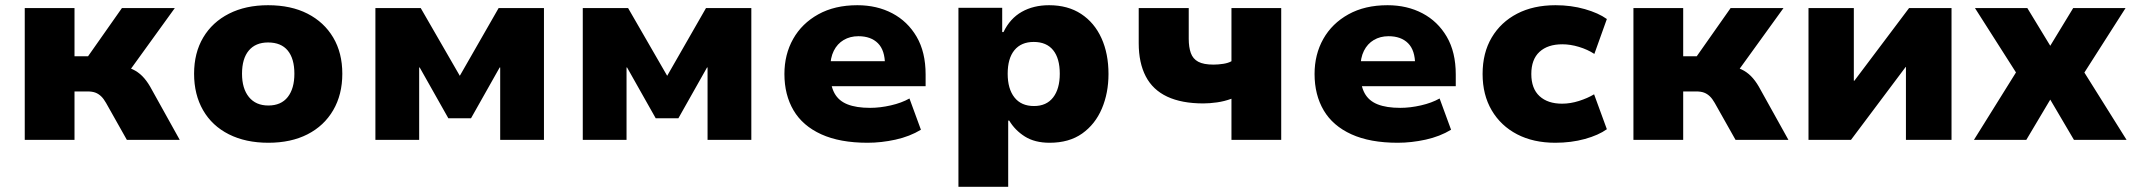

<svg xmlns="http://www.w3.org/2000/svg" viewBox="-20 -537 8194 737"><path d="M75 0V-506H266V-321H318L448 -506H651L461 -243L444 -282Q470 -280 490 -270.5Q510 -261 526 -245Q542 -229 556 -205L670 0H467L387 -142Q378 -158 368 -167.5Q358 -177 346 -181.5Q334 -186 316 -186H266V0Z M1010 11Q923 11 858.5 -21.5Q794 -54 759.5 -114Q725 -174 725 -254Q725 -334 760 -393Q795 -452 859 -484.5Q923 -517 1009 -517Q1097 -517 1160.5 -484.5Q1224 -452 1259 -393Q1294 -334 1294 -254Q1294 -174 1259 -114Q1224 -54 1160.5 -21.5Q1097 11 1010 11ZM1010 -132Q1059 -132 1084.5 -164.5Q1110 -197 1110 -254Q1110 -312 1084.5 -343Q1059 -374 1009 -374Q961 -374 935 -343Q909 -312 909 -254Q909 -197 935.5 -164.5Q962 -132 1010 -132Z M1421 0V-506H1595L1745 -246L1894 -506H2068V0H1900V-278H1898L1788 -83H1701L1591 -278H1589V0Z M2217 0V-506H2391L2541 -246L2690 -506H2864V0H2696V-278H2694L2584 -83H2497L2387 -278H2385V0Z M3310 11Q3204 11 3132.5 -21.5Q3061 -54 3026 -113.5Q2991 -173 2991 -253Q2991 -328 3024.5 -387.5Q3058 -447 3121 -482Q3184 -517 3271 -517Q3346 -517 3405 -486Q3464 -455 3498.5 -396Q3533 -337 3533 -251V-206H3144V-302H3386L3377 -288Q3377 -344 3350 -371Q3323 -398 3275 -398Q3243 -398 3218.5 -383.5Q3194 -369 3180.5 -342Q3167 -315 3167 -276V-256Q3167 -209 3183 -179.5Q3199 -150 3233 -136.5Q3267 -123 3320 -123Q3358 -123 3399.5 -132.5Q3441 -142 3471 -159L3515 -39Q3472 -13 3417.5 -1Q3363 11 3310 11Z M3659 180V-507H3827V-414H3832Q3857 -466 3902 -491.5Q3947 -517 4007 -517Q4079 -517 4130 -483.5Q4181 -450 4208 -390.5Q4235 -331 4235 -253Q4235 -180 4209.5 -120Q4184 -60 4134 -24.5Q4084 11 4009 11Q3952 11 3914 -13Q3876 -37 3854 -74H3850V180ZM3949 -130Q3997 -130 4022.5 -163Q4048 -196 4048 -254Q4048 -313 4022.5 -344.5Q3997 -376 3948 -376Q3900 -376 3874 -344.5Q3848 -313 3848 -254Q3848 -196 3874 -163Q3900 -130 3949 -130Z M4707 0V-158Q4680 -148 4651.5 -144Q4623 -140 4599 -140Q4516 -140 4460.5 -166Q4405 -192 4378 -244Q4351 -296 4351 -371V-506H4543V-388Q4543 -356 4551 -333.5Q4559 -311 4579.5 -300Q4600 -289 4638 -289Q4656 -289 4675.5 -292Q4695 -295 4707 -302V-506H4898V0Z M5345 11Q5239 11 5167.5 -21.5Q5096 -54 5061 -113.5Q5026 -173 5026 -253Q5026 -328 5059.5 -387.5Q5093 -447 5156 -482Q5219 -517 5306 -517Q5381 -517 5440 -486Q5499 -455 5533.5 -396Q5568 -337 5568 -251V-206H5179V-302H5421L5412 -288Q5412 -344 5385 -371Q5358 -398 5310 -398Q5278 -398 5253.5 -383.5Q5229 -369 5215.5 -342Q5202 -315 5202 -276V-256Q5202 -209 5218 -179.5Q5234 -150 5268 -136.5Q5302 -123 5355 -123Q5393 -123 5434.5 -132.5Q5476 -142 5506 -159L5550 -39Q5507 -13 5452.5 -1Q5398 11 5345 11Z M5950 11Q5866 11 5803.5 -21.5Q5741 -54 5706 -113.5Q5671 -173 5671 -253Q5671 -334 5706 -393Q5741 -452 5803.5 -484.5Q5866 -517 5951 -517Q6011 -517 6063.5 -502Q6116 -487 6148 -464L6100 -330Q6074 -347 6041 -357Q6008 -367 5977 -367Q5921 -367 5889.5 -338Q5858 -309 5858 -253Q5858 -197 5889.5 -168Q5921 -139 5976 -139Q6008 -139 6041 -149.5Q6074 -160 6099 -175L6148 -41Q6116 -18 6063.5 -3.5Q6011 11 5950 11Z M6250 0V-506H6441V-321H6493L6623 -506H6826L6636 -243L6619 -282Q6645 -280 6665 -270.5Q6685 -261 6701 -245Q6717 -229 6731 -205L6845 0H6642L6562 -142Q6553 -158 6543 -167.5Q6533 -177 6521 -181.5Q6509 -186 6491 -186H6441V0Z M6922 0V-506H7096V-227H7098L7308 -506H7471V0H7296V-280H7295L7085 0Z M7557 0 7749 -308 7756 -200 7561 -506H7762L7852 -358H7848L7938 -506H8139L7943 -199L7950 -308L8143 0H7941L7848 -158H7852L7758 0Z"/></svg>

Font: Nunito Sans 7pt Black
Style: Regular
Weight: 900
Designer: Vernon Adams
Foundry: Vernon Adams
Version: Version 3.101;gftools[0.9.27]